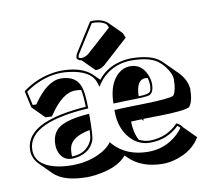

<svg xmlns="http://www.w3.org/2000/svg" viewBox="-78 -731 984 887"><g transform="rotate(-10 413.5 -287.0)"><path d="M275.4 -337.4Q216.3 -337.4 154.8 -246.1Q151.9 -241.7 149.4 -238.3L119.6 -239.3L63 -295.9L45.9 -373L48.8 -377Q114.3 -425.3 194.8 -436.5Q212.9 -439 229 -439Q320.8 -439 367.2 -397.5Q369.6 -395 371.1 -393.6L398.9 -366.2Q444.3 -424.8 527.3 -437Q542.5 -439 557.1 -439Q639.2 -438.5 681.2 -410.2Q692.4 -401.9 701.7 -392.6L758.3 -336.4Q795.9 -298.8 800.3 -256.8Q800.3 -253.9 800.8 -252.4Q800.3 -193.8 780.8 -170.4Q754.9 -157.2 644 -155.3Q585.9 -154.3 563.5 -153.8Q563.5 -148.4 563 -145L554.7 -153.3Q529.3 -152.3 505.4 -151.4Q505.9 -100.1 525.9 -62.5Q550.8 -50.3 576.2 -49.8Q656.7 -50.8 710 -106.9Q720.2 -102.5 728.5 -94.7Q733.9 -89.4 736.8 -84L793.5 -27.3Q757.8 32.7 679.7 56.6Q647.5 66.4 616.7 66.4Q517.1 65.9 459 8.3L448.2 -2Q407.2 48.3 305.2 63Q281.2 66.4 260.7 66.4Q152.8 65.9 106.4 20.5L49.8 -36.1Q23.4 -63.5 22.9 -101.1Q24.4 -175.8 109.9 -213.9Q184.6 -246.6 311 -254.9Q310.1 -308.6 303.7 -335Q290.5 -337.4 275.4 -337.4ZM398.9 -639.2Q405.3 -641.1 415 -641.1Q456.5 -639.6 480.5 -618.7L481.9 -617.2L538.6 -560.5L548.3 -537.6L428.7 -429.2Q409.7 -413.6 385.7 -413.6L329.1 -470.2Q319.3 -470.7 311 -478Q308.6 -481.4 308.1 -483.9Q308.6 -496.6 315.9 -507.8ZM209 -40Q265.6 -40.5 294.4 -82Q300.3 -91.3 304.2 -100.1Q309.1 -113.8 310.1 -146Q224.1 -129.9 211.9 -82Q208.5 -68.4 208.5 -49.3Q208.5 -43.9 209 -40ZM615.7 -336.4Q608.9 -337.4 602.5 -337.4Q562.5 -335.9 560.1 -260.3Q606.9 -260.7 615.2 -272.5Q621.1 -282.2 621.1 -306.2Q620.6 -321.3 615.7 -336.4ZM405.3 -630.4 324.2 -502.4Q318.8 -493.7 317.9 -485.4Q323.2 -480 329.1 -480Q349.6 -481 365.2 -493.7L480 -596.7L473.6 -611.8Q459.5 -626.5 425.8 -630.4Q419.9 -630.9 415 -630.9Q410.2 -630.9 405.3 -630.4ZM219.2 -403.8Q292.5 -403.8 311 -344.7Q320.3 -314 320.8 -254.9L321.3 -245.6L311.5 -245.1Q186 -236.8 114.3 -205.1Q33.7 -168.5 33.2 -101.1Q33.2 -33.2 119.6 -9.8Q156.2 0 204.1 0Q283.7 0 346.7 -35.6Q370.6 -49.8 384.3 -65.4L391.6 -74.7L399.4 -65.4Q458.5 -0.5 560.1 0Q640.1 0 698.7 -53.7Q714.4 -68.4 725.1 -83.5Q718.8 -90.3 712.4 -94.7Q656.2 -40 576.2 -40Q513.2 -40 472.7 -95.2Q439.5 -141.6 439 -208V-217.8H448.7Q498 -220.2 576.7 -221.7Q693.8 -224.1 717.8 -234.9Q733.9 -256.8 733.9 -309.1Q733.9 -336.9 705.6 -373Q691.4 -390.1 675.3 -401.9Q635.3 -428.7 557.1 -429.2Q478.5 -429.2 423.8 -378.4Q410.6 -365.7 401.4 -352.5L389.6 -335L383.3 -355Q364.7 -415 259.8 -427.2Q243.2 -429.2 229 -429.2Q144 -429.2 62.5 -374.5Q59.1 -372.1 56.6 -370.1L71.3 -305.7L87.9 -305.2Q154.3 -402.8 219.2 -403.8ZM450.7 -248 439.5 -247.6 439.9 -258.3Q443.8 -341.3 488.3 -381.8Q513.7 -403.8 545.9 -403.8Q601.1 -403.8 623.5 -344.2Q630.9 -323.7 630.9 -306.2Q630.9 -265.6 608.9 -256.3Q595.2 -251 514.2 -250Q479.5 -249.5 450.7 -248ZM310.1 -219.7 320.8 -220.7V-210Q320.8 -116.2 313.5 -96.2Q293.9 -44.9 233.9 -32.7Q220.7 -30.3 208 -29.8Q166.5 -29.8 149.4 -68.8Q142.1 -85.9 142.1 -106Q142.1 -165 186 -190.4Q227.1 -212.9 310.1 -219.7Z"/></g></svg>

Font: Linux Biolinum Shadow O
Style: Bold
Weight: 700
Designer: Philipp H. Poll
Foundry: Philipp H. Poll
Version: Version 0.9.2